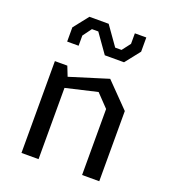

<svg xmlns="http://www.w3.org/2000/svg" viewBox="-143 -902 905 1009"><g transform="rotate(20 310.0 -397.0)"><path d="M431.5 0H527.5V-392.5L397.5 -525.5L183.5 -459L162 -513.5H92.5V0H188V-398.5L364 -439.5L431.5 -369ZM291 -794.5H183.5L118 -711.5V-632H182V-689L218 -738H253.5L328.5 -632H436L501.5 -715V-794.5H437.5V-735.5L401.5 -688.5H366Z"/></g></svg>

Font: Monaspace Krypton
Style: Regular
Weight: 400
Designer: Riley Cran & the Lettermatic Team
Foundry: Lettermatic
Version: Version 1.200 (Monaspace Krypton)